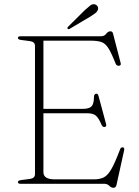

<svg xmlns="http://www.w3.org/2000/svg" viewBox="-20 -872 658 911"><path d="M65 -692Q65 -700 77.5 -700H459Q475.5 -700 484 -711.8Q492.5 -723.5 504 -723.5Q514 -723.5 516.5 -712L552.5 -573Q555.5 -561.5 545 -560Q533 -559 528.5 -570.5Q509 -620 494.5 -643Q480 -666 461.2 -672.5Q442.5 -679 411 -679H186V-355.5H372Q402.5 -355.5 414 -367Q425.5 -378.5 426 -412Q426 -424.5 434.5 -427Q444 -430 447.5 -416.5L483.5 -283Q486.5 -271.5 477 -269.5Q467.5 -268 462.5 -278.5Q447.5 -313.5 434 -324Q420.5 -334.5 395.5 -334.5H186V-54.5Q186 -21 240.5 -21H425.5Q454.5 -21 473.2 -30.8Q492 -40.5 509.2 -71Q526.5 -101.5 550 -164Q553.5 -173 561 -173Q572 -173 569 -159L532.5 6.5Q529.5 19 518 19Q508 19 498.5 9.5Q489 0 474.5 0H77.5Q65 0 65 -8Q65 -15.5 79.5 -17.5L121.5 -23Q146 -26 146 -46V-654Q146 -674 121.5 -677L79.5 -682.5Q65 -684.5 65 -692ZM382.5 -824Q398.5 -838.5 409 -846.5Q419.5 -854.5 431 -851Q440 -848 443.5 -840.8Q447 -833.5 444.5 -826Q441.5 -816.5 432.2 -809.5Q423 -802.5 410.5 -794.5L311 -735.5Q305.5 -731.5 301 -736Q297 -739 304 -746Z"/></svg>

Font: Fraunces 9pt Thin
Style: Regular
Weight: 100
Version: Version 1.000;[b76b70a41]